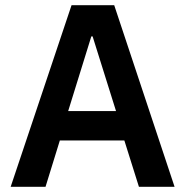

<svg xmlns="http://www.w3.org/2000/svg" viewBox="-20 -718 712 738"><path d="M651 0 419 -698H255L21 0H155L210 -178H458L514 0ZM426 -291H242L331 -578H336Z"/></svg>

Font: IBM Plex Thai Looped SemiBold
Style: Regular
Weight: 600
Designer: Mike Abbink, Paul van der Laan, Pieter van Rosmalen, Ben Mitchell, Mark Frömberg
Foundry: Bold Monday
Version: Version 1.0